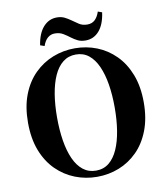

<svg xmlns="http://www.w3.org/2000/svg" viewBox="-103 -1054 1001 1158"><g transform="rotate(-10 397.5 -474.5)"><path d="M196 -821Q207 -893 241 -931Q275 -969 324 -969Q351 -969 371 -959Q391 -949 409 -936Q428 -922 449 -908.5Q470 -895 499 -895Q528 -895 546 -912.5Q564 -930 574 -961L599 -952Q589 -879 555.5 -840.5Q522 -802 472 -802Q444 -802 424 -812Q404 -822 387 -835Q369 -849 347 -862.5Q325 -876 295 -876Q270 -876 251.5 -860Q233 -844 222 -812ZM398 20Q328 20 264 -5Q200 -30 150 -79.5Q100 -129 71.5 -202.5Q43 -276 43 -374Q43 -471 71.5 -544.5Q100 -618 150 -667.5Q200 -717 264 -742Q328 -767 398 -767Q469 -767 532.5 -742Q596 -717 645.5 -667.5Q695 -618 723.5 -544.5Q752 -471 752 -374Q752 -277 723.5 -203Q695 -129 645.5 -79.5Q596 -30 532.5 -5Q469 20 398 20ZM398 -18Q444 -18 477 -44.5Q510 -71 531.5 -119Q553 -167 563.5 -232Q574 -297 574 -374Q574 -451 563.5 -515.5Q553 -580 531.5 -628Q510 -676 477 -702.5Q444 -729 398 -729Q352 -729 318.5 -702.5Q285 -676 263.5 -628Q242 -580 231.5 -515.5Q221 -451 221 -374Q221 -297 231.5 -232Q242 -167 263.5 -119Q285 -71 318.5 -44.5Q352 -18 398 -18Z"/></g></svg>

Font: Noto Serif KR ExtraLight Black
Style: Regular
Weight: 900
Version: Version 2.003-H1;hotconv 1.1.1;makeotfexe 2.6.0